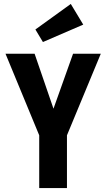

<svg xmlns="http://www.w3.org/2000/svg" viewBox="-20 -963 536 983"><path d="M180.8 0H322.8V-270.2L496 -687.8H354L253.8 -406.6L157.2 -687.8H8.2L180.8 -270.2ZM199.8 -747.8 406.2 -837 342.4 -942.8 161.2 -812Z"/></svg>

Font: Secuela Light
Style: Regular
Weight: 300
Designer: Fernando Haro
Foundry: deFharo
Version: Version 1.708